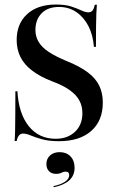

<svg xmlns="http://www.w3.org/2000/svg" viewBox="-20 -602 505 834"><path d="M236.3 11.3Q191.9 11.3 162.1 2.8Q132.3 -5.6 113.3 -13.7Q94.4 -21.8 79.8 -21.8Q69.4 -21.8 62.5 -13.7Q55.6 -5.6 52.4 10.5H43.5Q45.2 -8.9 45.6 -35.1Q46 -61.3 46.4 -102Q46.8 -142.7 46.8 -205.6H55.6Q61.3 -108.1 105.2 -53.6Q149.2 0.8 221.8 0.8Q273.4 0.8 305.6 -29.4Q337.9 -59.7 337.9 -110.5Q337.9 -141.1 324.6 -165.7Q311.3 -190.3 282.3 -210.9Q253.2 -231.5 207.3 -248.4Q154.8 -268.5 120.2 -294.8Q85.5 -321 69 -354Q52.4 -387.1 52.4 -428.2Q52.4 -499.2 98 -540.7Q143.5 -582.3 222.6 -582.3Q263.7 -582.3 289.5 -573.8Q315.3 -565.3 333.1 -556.9Q350.8 -548.4 363.7 -548.4Q375.8 -548.4 382.3 -556.9Q388.7 -565.3 391.9 -581.5H400.8Q399.2 -563.7 398.4 -541.5Q397.6 -519.4 397.2 -485.5Q396.8 -451.6 396.8 -398.4H387.9Q383.9 -450.8 363.7 -489.5Q343.5 -528.2 310.9 -550Q278.2 -571.8 236.3 -571.8Q187.9 -571.8 160.9 -544.4Q133.9 -516.9 133.9 -471.8Q133.9 -443.5 147.6 -420.2Q161.3 -396.8 191.5 -376.6Q221.8 -356.5 272.6 -335.5Q328.2 -312.9 362.1 -287.1Q396 -261.3 411.3 -229.4Q426.6 -197.6 426.6 -156.5Q426.6 -77.4 376.2 -33.1Q325.8 11.3 236.3 11.3ZM213.7 211.3 212.1 206.5Q243.5 200 262.1 187.5Q280.6 175 280.6 158.9Q280.6 143.5 265.3 143.5Q255.6 143.5 246.8 148.4Q237.9 153.2 223.4 153.2Q204 153.2 192.7 141.5Q181.5 129.8 181.5 110.5Q181.5 87.9 197.2 73.4Q212.9 58.9 239.5 58.9Q268.5 58.9 286.3 77.4Q304 96 304 126.6Q304 160.5 280.6 181.5Q257.3 202.4 213.7 211.3Z"/></svg>

Font: Playfair 144pt SemiCondensed SemiBold
Style: Regular
Weight: 600
Width: 4
Designer: Claus Eggers Sørensen
Foundry: Claus Eggers Sørensen
Version: Version 2.203